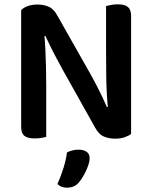

<svg xmlns="http://www.w3.org/2000/svg" viewBox="-20 -635 702 889"><path d="M78 -483 184 -487Q188 -450 190 -408Q192 -366 193 -324.5Q194 -283 194 -244V-1Q187 1 172 3.5Q157 6 141 6Q108 6 93 -6Q78 -18 78 -47ZM587 -125 481 -122Q473 -200 472 -276Q471 -352 471 -423V-607Q479 -609 493.5 -612Q508 -615 525 -615Q558 -615 572.5 -602.5Q587 -590 587 -561ZM587 -165V-218V-15Q576 -6 557 0.5Q538 7 513 7Q484 7 460.5 -3Q437 -13 420 -45L267 -318Q254 -343 239.5 -369.5Q225 -396 212.5 -422Q200 -448 190 -469L78 -443V-588Q89 -600 109 -607Q129 -614 153 -614Q182 -614 205.5 -604Q229 -594 246 -562L400 -290Q414 -265 428 -238Q442 -211 454 -185.5Q466 -160 475 -139ZM345 210Q334 223 320 228.5Q306 234 290 234Q263 234 246 217Q263 179 274.5 141Q286 103 290 71Q301 65 315 61.5Q329 58 344 58Q366 58 380.5 67.5Q395 77 395 97Q395 113 387 135Q379 157 367.5 177Q356 197 345 210Z"/></svg>

Font: BalooTamma2SemiBold
Style: Regular
Weight: 600
Designer: Divya Kowshik, Shuchita Grover and Ek Type
Foundry: Ek Type
Version: Version 1.700